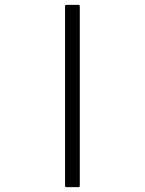

<svg xmlns="http://www.w3.org/2000/svg" viewBox="-20 -693 599 794"><path d="M256 81Q249 81 249 76V-668Q249 -673 256 -673H303Q310 -673 310 -668V76Q310 81 303 81Z"/></svg>

Font: Noto Rashi Hebrew Medium
Style: Regular
Weight: 500
Version: Version 1.006